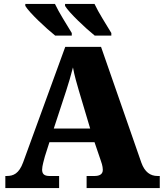

<svg xmlns="http://www.w3.org/2000/svg" viewBox="-20 -951 828 971"><path d="M343 -771V-784C315 -831 279 -886 258 -931H108V-921C129 -886 214 -807 259 -771ZM543 -771V-784C515 -831 479 -886 458 -931H309V-921C330 -886 414 -807 459 -771ZM279 0V-61H230C202 -61 193 -73 193 -93C193 -112 203 -144 207 -160L230 -232H458L489 -141C492 -133 500 -111 500 -92C500 -67 479 -61 458 -61H418V0H788V-61H777C740 -61 712 -81 695 -128L491 -714H310L97 -130C76 -73 48 -61 14 -61H7V0ZM315 -493C326 -527 338 -567 349 -610C357 -566 369 -527 379 -492L436 -301H252Z"/></svg>

Font: UArctic Serif Black
Style: Regular
Weight: 900
Designer: Customization by Puisto advertising & original work Monotype Design Team
Foundry: Monotype Imaging Inc.
Version: Version 2.004